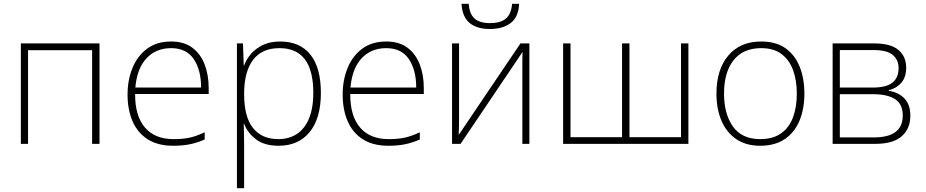

<svg xmlns="http://www.w3.org/2000/svg" viewBox="-20 -759 4886 1013"><path d="M505 -530V0H466V-494H128V0H90V-530Z M883 -540Q951 -540 994.5 -507.5Q1038 -475 1059.5 -419.5Q1081 -364 1081 -294V-263H693Q692 -148 744.5 -86.5Q797 -25 895 -25Q944 -25 979.5 -32.5Q1015 -40 1060 -61V-23Q1021 -6 982.5 2Q944 10 894 10Q813 10 759.5 -24Q706 -58 679.5 -119Q653 -180 653 -260Q653 -337 679 -400.5Q705 -464 756 -502Q807 -540 883 -540ZM883 -505Q803 -505 753 -451.5Q703 -398 694 -297H1041Q1041 -390 1002 -447.5Q963 -505 883 -505Z M1458 -540Q1562 -540 1617.5 -471Q1673 -402 1673 -269Q1673 -135 1614 -62.5Q1555 10 1450 10Q1375 10 1330.5 -24Q1286 -58 1268 -106H1266Q1267 -76 1267.5 -44.5Q1268 -13 1268 16V234H1230V-530H1262L1266 -414H1268Q1280 -447 1305 -475.5Q1330 -504 1368 -522Q1406 -540 1458 -540ZM1455 -505Q1362 -505 1315.5 -443.5Q1269 -382 1268 -269V-263Q1268 -142 1315 -83.5Q1362 -25 1448 -25Q1536 -25 1584.5 -88Q1633 -151 1633 -269Q1633 -505 1455 -505Z M2018 -540Q2086 -540 2129.5 -507.5Q2173 -475 2194.5 -419.5Q2216 -364 2216 -294V-263H1828Q1827 -148 1879.5 -86.5Q1932 -25 2030 -25Q2079 -25 2114.5 -32.5Q2150 -40 2195 -61V-23Q2156 -6 2117.5 2Q2079 10 2029 10Q1948 10 1894.5 -24Q1841 -58 1814.5 -119Q1788 -180 1788 -260Q1788 -337 1814 -400.5Q1840 -464 1891 -502Q1942 -540 2018 -540ZM2018 -505Q1938 -505 1888 -451.5Q1838 -398 1829 -297H2176Q2176 -390 2137 -447.5Q2098 -505 2018 -505Z M2719 -739Q2716 -670 2675 -638Q2634 -606 2565 -606Q2496 -606 2457.5 -638Q2419 -670 2415 -739H2453Q2457 -685 2484 -661Q2511 -637 2566 -637Q2620 -637 2648.5 -660.5Q2677 -684 2682 -739ZM2402 -133Q2402 -110 2401.5 -90Q2401 -70 2400 -47L2726 -530H2773V0H2736V-404Q2736 -425 2736 -444Q2736 -463 2737 -485L2410 0H2365V-530H2402Z M3612 -530V0H2951V-530H2990V-35H3262V-530H3301V-35H3573V-530Z M4224 -265Q4224 -185 4198.5 -123Q4173 -61 4121 -25.5Q4069 10 3991 10Q3916 10 3864.5 -25Q3813 -60 3786.5 -122Q3760 -184 3760 -265Q3760 -392 3822.5 -466Q3885 -540 3996 -540Q4075 -540 4125 -504Q4175 -468 4199.5 -406Q4224 -344 4224 -265ZM3800 -265Q3800 -158 3847 -91.5Q3894 -25 3991 -25Q4058 -25 4101 -55.5Q4144 -86 4164 -140Q4184 -194 4184 -265Q4184 -333 4165 -387Q4146 -441 4104.5 -473Q4063 -505 3996 -505Q3901 -505 3850.5 -441.5Q3800 -378 3800 -265Z M4761 -402Q4761 -352 4735.5 -322.5Q4710 -293 4669 -283V-280Q4721 -272 4752 -239.5Q4783 -207 4783 -149Q4783 -80 4737.5 -40Q4692 0 4598 0H4373V-530H4591Q4679 -530 4720 -495.5Q4761 -461 4761 -402ZM4721 -400Q4721 -443 4690.5 -469Q4660 -495 4587 -495H4411V-297H4584Q4656 -297 4688.5 -323Q4721 -349 4721 -400ZM4743 -149Q4743 -209 4703 -235.5Q4663 -262 4586 -262H4411V-34H4590Q4743 -34 4743 -149Z"/></svg>

Font: Noto Sans ExtraLight
Style: Regular
Weight: 200
Designer: Monotype Design Team
Foundry: Monotype Imaging Inc.
Version: Version 2.007